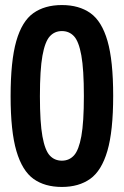

<svg xmlns="http://www.w3.org/2000/svg" viewBox="-20 -730 490 760"><path d="M225 10Q157 10 112.5 -22Q68 -54 45 -132Q22 -210 22 -349Q22 -489 44.5 -567.5Q67 -646 112 -678Q157 -710 225 -710Q293 -710 338 -678Q383 -646 405.5 -568Q428 -490 428 -351Q428 -211 405 -132.5Q382 -54 337 -22Q292 10 225 10ZM225 -94Q254 -94 273 -115Q292 -136 302 -191Q312 -246 312 -350Q312 -455 302 -510.5Q292 -566 273 -586.5Q254 -607 225 -607Q196 -607 177 -586Q158 -565 148 -509.5Q138 -454 138 -349Q138 -245 148 -190Q158 -135 177 -114.5Q196 -94 225 -94Z"/></svg>

Font: Georama Condensed SemiBold
Style: Regular
Weight: 600
Width: 3
Designer: Jean-Baptiste Levee
Foundry: Production Type
Version: Version 1.000